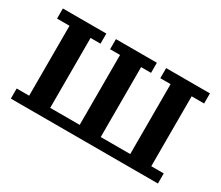

<svg xmlns="http://www.w3.org/2000/svg" viewBox="-98 -756 1135 987"><g transform="rotate(30 469.5 -262.5)"><path d="M707 -55V-470H646V-530H906V-470H832V-55H906V5H33V-55H107V-470H33V-530H291V-470H232V-55H407V-470H348V-530H591V-470H532V-55Z"/></g></svg>

Font: PT Serif Caption
Style: Semibold
Weight: 600
Designer: A.Korolkova, O.Umpeleva, V.Yefimov
Foundry: ParaType Ltd
Version: Version 1.00;May 2, 2020;FontCreator 12.0.0.2544 64-bit